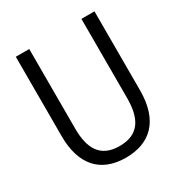

<svg xmlns="http://www.w3.org/2000/svg" viewBox="-152 -733 805 854"><g transform="rotate(-30 250.0 -306.0)"><path d="M251 11C374 11 454 -60 454 -218V-623H387V-217C387 -112 352 -48 252 -48C153 -48 119 -113 119 -214V-623H50V-215C50 -72 118 11 251 11Z"/></g></svg>

Font: Inconsolata
Style: Regular
Weight: 400
Monospace: yes
Designer: Raph Levien, Cyreal, Brenton Simpson
Foundry: Raph Levien, Cyreal, Google
Version: Version 3.100